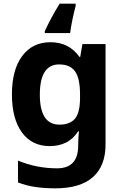

<svg xmlns="http://www.w3.org/2000/svg" viewBox="-20 -786 673 1046"><path d="M255 -556Q356 -556 413 -476H417L429 -546H555V1Q555 118 486 179Q417 240 282 240Q224 240 174.5 233Q125 226 78 208V89Q179 131 291 131Q406 131 406 7V-4Q406 -21 407.5 -39Q409 -57 410 -71H406Q378 -28 339 -9Q300 10 251 10Q154 10 99.5 -64.5Q45 -139 45 -272Q45 -406 101 -481Q157 -556 255 -556ZM302 -435Q197 -435 197 -270Q197 -107 304 -107Q361 -107 388.5 -139.5Q416 -172 416 -253V-271Q416 -359 389 -397Q362 -435 302 -435ZM392 -753Q384 -724 375 -681Q366 -638 362 -606H224V-616Q239 -649 259.5 -687.5Q280 -726 305 -766H392Z"/></svg>

Font: Noto Sans Gujarati UI
Style: Bold
Weight: 700
Designer: Jelle Bosma - Monotype Design Team, Universal Thirst
Foundry: Monotype Imaging Inc.
Version: Version 2.106; ttfautohint (v1.8.4.7-5d5b)